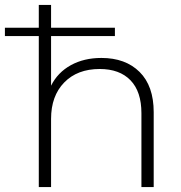

<svg xmlns="http://www.w3.org/2000/svg" viewBox="-50 -762 737 782"><path d="M576 -305V0H526V-301Q526 -389 481.5 -435Q437 -481 356 -481Q265 -481 211.5 -426Q158 -371 158 -278V0H108V-615H-30V-649H108V-742H158V-649H418V-615H158V-413Q185 -467 238.5 -496.5Q292 -526 363 -526Q461 -526 518.5 -469Q576 -412 576 -305Z"/></svg>

Font: Montserrat Atlas Light
Style: Regular
Weight: 300
Designer: Julieta Ulanovsky
Foundry: Julieta Ulanovsky
Version: Version 7.200